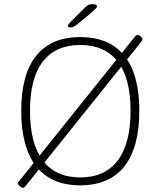

<svg xmlns="http://www.w3.org/2000/svg" viewBox="-20 -884 771 922"><path d="M91 18Q87 18 81 14.5Q75 11 70.5 5.5Q66 0 66 -4Q66 -7 68.5 -10Q71 -13 74 -17L627 -707Q631 -712 634 -714Q637 -716 641 -716Q646 -716 651 -712.5Q656 -709 660 -704Q664 -699 664 -695Q664 -691 662 -688.5Q660 -686 657 -682L104 8Q100 12 97 15Q94 18 91 18ZM365 6Q226 6 154 -85Q82 -176 82 -352Q82 -527 154 -616.5Q226 -706 365 -706Q505 -706 577 -616.5Q649 -527 649 -352Q649 -176 577 -85Q505 6 365 6ZM365 -32Q484 -32 545.5 -113.5Q607 -195 607 -352Q607 -508 545.5 -588Q484 -668 365 -668Q247 -668 185.5 -588Q124 -508 124 -352Q124 -195 185.5 -113.5Q247 -32 365 -32ZM318 -752Q314 -752 310 -754Q306 -756 306 -760Q306 -764 312 -771Q318 -778 324 -784L381 -841Q395 -855 402.5 -859.5Q410 -864 425 -864Q436 -864 441 -861Q446 -858 446 -853Q446 -849 437 -840Q428 -831 408 -814L358 -773Q344 -761 335 -756.5Q326 -752 318 -752Z"/></svg>

Font: Asap Thin
Style: Regular
Weight: 250
Designer: Pablo Cosgaya
Foundry: Omnibus-Type
Version: Version 3.001